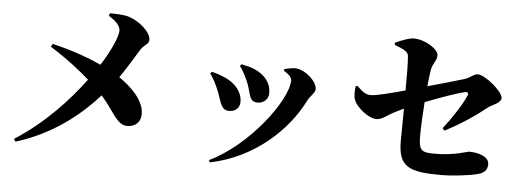

<svg xmlns="http://www.w3.org/2000/svg" viewBox="-53 -935 3105 1142"><g transform="rotate(5 1500.0 -364.0)"><path d="M556 -761C589 -740 627 -712 627 -677C627 -647 595 -565 532 -466C461 -499 363 -535 238 -565L229 -547C338 -479 415 -416 466 -371C371 -243 234 -94 58 18L68 34C285 -33 442 -159 555 -285C635 -195 658 -117 723 -117C765 -117 804 -143 802 -200C799 -276 728 -349 650 -402C696 -468 737 -538 759 -574C780 -607 809 -612 809 -638C809 -686 738 -744 679 -764C643 -776 596 -775 562 -776Z M1412 -433C1437 -369 1429 -323 1484 -323C1514 -323 1547 -345 1547 -385C1547 -446 1511 -488 1455 -516C1425 -531 1399 -534 1367 -542L1359 -530C1374 -515 1401 -462 1412 -433ZM1778 -365C1790 -388 1820 -411 1820 -433C1820 -480 1743 -548 1684 -546C1666 -545 1639 -540 1623 -535V-525C1648 -510 1670 -492 1670 -472C1670 -354 1457 -68 1224 43L1231 56C1494 2 1688 -181 1778 -365ZM1241 -369C1264 -313 1267 -259 1317 -259C1359 -259 1381 -285 1381 -318C1381 -376 1341 -426 1276 -455C1258 -463 1227 -475 1195 -482L1187 -471C1205 -447 1223 -415 1241 -369Z M2605 -254C2697 -302 2776 -354 2852 -415C2869 -429 2926 -446 2926 -476C2926 -515 2817 -605 2773 -605C2749 -605 2732 -581 2696 -570C2657 -558 2560 -530 2480 -508C2484 -551 2489 -586 2492 -606C2500 -651 2524 -662 2524 -696C2524 -733 2443 -784 2376 -784C2349 -784 2312 -770 2265 -749L2266 -736C2317 -717 2346 -703 2349 -680C2353 -647 2354 -553 2353 -472C2282 -452 2183 -426 2149 -426C2111 -426 2088 -454 2066 -474L2055 -470C2052 -439 2049 -411 2060 -386C2077 -345 2149 -287 2192 -287C2230 -287 2248 -310 2294 -334C2312 -344 2332 -353 2353 -363C2352 -295 2351 -215 2351 -169C2351 -14 2416 11 2611 11C2668 11 2780 -1 2828 -15C2855 -23 2881 -37 2881 -77C2881 -125 2814 -142 2760 -142C2753 -142 2677 -112 2559 -112C2482 -112 2463 -120 2463 -208C2463 -267 2467 -342 2472 -412C2552 -444 2663 -484 2708 -493C2722 -496 2729 -487 2724 -475C2696 -413 2648 -339 2592 -267Z"/></g></svg>

Font: Noto Serif CJK JP Black
Style: Regular
Weight: 900
Designer: Ryoko NISHIZUKA 西塚涼子 (kana & ideographs); Frank Grießhammer (Latin, Greek & Cyrillic); Wenlong ZHANG 张文龙 (bopomofo); San
Foundry: Adobe Systems Incorporated
Version: Version 1.001;PS 1.001;hotconv 16.6.54;makeotf.lib2.5.65590